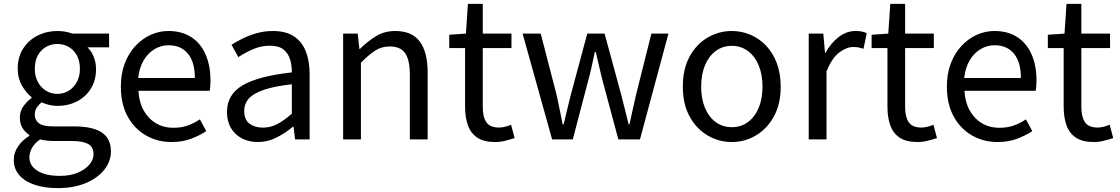

<svg xmlns="http://www.w3.org/2000/svg" viewBox="-20 -716 5751 986"><path d="M275.4 250Q209.2 250 158.3 233Q107.5 216.1 79.1 183.7Q50.8 151.3 50.8 104.5Q50.8 69.5 71.7 37.4Q92.6 5.2 130.8 -18.4V-22.8Q110 -36 95.9 -58Q81.9 -80 81.9 -112.3Q81.9 -146 101.4 -172Q120.9 -198.1 142.2 -212.8V-216.8Q114.9 -238.4 92.9 -276.3Q70.9 -314.2 70.9 -363Q70.9 -422.8 98.8 -466.4Q126.7 -509.9 173.3 -533.4Q219.9 -556.8 274.1 -556.8Q297.9 -556.8 317.6 -553Q337.2 -549.2 351.3 -543.4H540.2V-472.9H429.4Q448.8 -454.2 461 -425.1Q473.1 -395.9 473.1 -360.6Q473.1 -303.2 446.5 -260.7Q420 -218.2 374.9 -195.1Q329.8 -172.1 274.1 -172.1Q255.3 -172.1 233.7 -177Q212.1 -182 193.7 -190.6Q179.2 -178.6 168.9 -163.5Q158.6 -148.5 158.6 -126.2Q158.6 -100.5 178.9 -83.7Q199.1 -66.9 254.2 -66.9H360.7Q454.7 -66.9 502.2 -36Q549.6 -5.2 549.6 62.1Q549.6 112.3 515.9 155.2Q482.2 198.2 420.7 224.1Q359.1 250 275.4 250ZM274.1 -233.9Q306.1 -233.9 332.4 -249.7Q358.6 -265.5 374.5 -294.7Q390.4 -323.8 390.4 -363Q390.4 -403 374.8 -431.4Q359.2 -459.9 333 -475Q306.7 -490.2 274.1 -490.2Q242.6 -490.2 216.3 -475Q190 -459.9 174.4 -431.7Q158.8 -403.6 158.8 -363Q158.8 -323.8 174.7 -294.7Q190.6 -265.5 216.9 -249.7Q243.2 -233.9 274.1 -233.9ZM287.5 187.2Q340.4 187.2 378.9 171Q417.3 154.9 438.8 129.6Q460.3 104.3 460.3 76.6Q460.3 37.8 432.1 23Q403.9 8.1 350.5 8.1H256.2Q241.1 8.1 222.8 6.3Q204.5 4.5 185.6 -0.1Q156.7 20.5 143.8 44.5Q130.9 68.6 130.9 91.8Q130.9 135.2 172.5 161.2Q214 187.2 287.5 187.2Z M860.7 13.4Q788.5 13.4 729.4 -20.6Q670.3 -54.6 635.4 -118.2Q600.6 -181.9 600.6 -271Q600.6 -337.5 620.6 -390.1Q640.7 -442.7 675.5 -480.1Q710.4 -517.6 754 -537.2Q797.6 -556.8 844.4 -556.8Q913.6 -556.8 961.8 -525.7Q1010 -494.5 1035.4 -437.1Q1060.9 -379.7 1060.9 -301.7Q1060.9 -287.4 1059.9 -274.1Q1059 -260.7 1056.6 -249.7H690.9Q694 -192.4 717.3 -149.8Q740.7 -107.2 780.1 -83.5Q819.4 -59.8 871.3 -59.8Q910.8 -59.8 943.5 -71.2Q976.1 -82.7 1006.5 -103.1L1039.3 -42.5Q1003.8 -19.4 960 -3Q916.2 13.4 860.7 13.4ZM689.7 -315.5H980.7Q980.7 -397.1 945.2 -440.3Q909.8 -483.6 845.5 -483.6Q807.5 -483.6 774.1 -463.9Q740.7 -444.3 718.2 -406.9Q695.7 -369.6 689.7 -315.5Z M1304.2 13.4Q1258.9 13.4 1223.1 -4.9Q1187.2 -23.2 1166.4 -57.9Q1145.6 -92.5 1145.6 -141.3Q1145.6 -230.1 1225.5 -277.5Q1305.3 -325 1478.7 -344.2Q1479.1 -379.4 1469.8 -410.5Q1460.5 -441.7 1436.2 -461.5Q1411.9 -481.3 1367 -481.3Q1319.6 -481.3 1278.1 -462.8Q1236.7 -444.3 1204 -422.7L1168.9 -486Q1194 -502.3 1226.8 -518.5Q1259.6 -534.7 1298.9 -545.7Q1338.1 -556.8 1381.5 -556.8Q1448.2 -556.8 1489.8 -529.1Q1531.3 -501.4 1550.7 -451.5Q1570.1 -401.6 1570.1 -334V0H1495.2L1487.5 -64.9H1483.7Q1445.6 -32.7 1400.3 -9.7Q1354.9 13.4 1304.2 13.4ZM1329.8 -60.6Q1369 -60.6 1404.3 -79Q1439.5 -97.4 1478.7 -132.4V-283.2Q1387.7 -273.1 1333.8 -254.3Q1280 -235.5 1257 -209.1Q1234.1 -182.6 1234.1 -147.4Q1234.1 -100.4 1261.9 -80.5Q1289.6 -60.6 1329.8 -60.6Z M1742.1 0V-543.4H1817L1825.7 -464.5H1828.1Q1866.8 -503.1 1910.3 -529.9Q1953.9 -556.8 2010.1 -556.8Q2095.8 -556.8 2136 -502.4Q2176.1 -448 2176.1 -344.1V0H2084.7V-332.4Q2084.7 -408.5 2060.5 -442.9Q2036.3 -477.4 1981.5 -477.4Q1939.9 -477.4 1907 -456.4Q1874.2 -435.5 1833.5 -394V0Z M2522.5 13.4Q2464.9 13.4 2431 -9.3Q2397.2 -32 2382.8 -72.8Q2368.4 -113.5 2368.4 -167.7V-469H2287.1V-537.6L2372.7 -543.4L2383 -696.2H2459.2V-543.4H2606.6V-469H2459.2V-165.4Q2459.2 -116 2477.6 -88.5Q2495.9 -61 2543.4 -61Q2558 -61 2575.1 -65.4Q2592.1 -69.8 2604.5 -75.6L2622.8 -7Q2600.2 0.6 2574.2 7Q2548.2 13.4 2522.5 13.4Z M2815.4 0 2663.8 -543.4H2756.8L2838.3 -229Q2846.5 -189.7 2854.3 -152.8Q2862 -116 2869.6 -77.5H2874.6Q2883.9 -116 2892.6 -153Q2901.3 -190 2911.3 -229L2995.9 -543.4H3084.9L3170.3 -229Q3180.3 -189.7 3189.5 -152.8Q3198.7 -116 3208.3 -77.5H3212.7Q3220.9 -116 3229.2 -152.8Q3237.4 -189.7 3246.3 -229L3325.1 -543.4H3412.7L3266.5 0H3155.5L3077 -292.6Q3066.5 -331.4 3058 -369.8Q3049.5 -408.1 3039.6 -449.3H3034.6Q3025.8 -408.1 3017.4 -369.2Q3008.9 -330.2 2997.9 -291.4L2921.4 0Z M3738.1 13.4Q3671.6 13.4 3614 -20.3Q3556.4 -54 3521.5 -117.6Q3486.6 -181.2 3486.6 -271Q3486.6 -361.9 3521.5 -425.7Q3556.4 -489.4 3614 -523.1Q3671.6 -556.8 3738.1 -556.8Q3787.9 -556.8 3833.3 -537.7Q3878.7 -518.6 3913.8 -481.9Q3948.8 -445.3 3969 -392.1Q3989.3 -338.9 3989.3 -271Q3989.3 -181.2 3954.1 -117.6Q3918.8 -54 3861.7 -20.3Q3804.7 13.4 3738.1 13.4ZM3738.1 -62.9Q3785.2 -62.9 3820.7 -88.9Q3856.2 -114.9 3876 -161.8Q3895.7 -208.7 3895.7 -271Q3895.7 -333.8 3876 -380.8Q3856.2 -427.8 3820.7 -454.2Q3785.2 -480.5 3738.1 -480.5Q3691.1 -480.5 3655.6 -454.2Q3620.1 -427.8 3600.4 -380.8Q3580.8 -333.8 3580.8 -271Q3580.8 -208.7 3600.4 -161.8Q3620.1 -114.9 3655.6 -88.9Q3691.1 -62.9 3738.1 -62.9Z M4133.1 0V-543.4H4208L4216.7 -444.4H4219.1Q4247.4 -495.9 4287.6 -526.3Q4327.7 -556.8 4373.2 -556.8Q4391.9 -556.8 4405.2 -554.2Q4418.6 -551.6 4431.2 -545.4L4414.4 -465.6Q4400.2 -470.2 4389.3 -472.4Q4378.3 -474.6 4361.2 -474.6Q4327.7 -474.6 4289.9 -446.4Q4252 -418.2 4224.5 -348.8V0Z M4691.5 13.4Q4633.9 13.4 4600 -9.3Q4566.2 -32 4551.8 -72.8Q4537.4 -113.5 4537.4 -167.7V-469H4456.1V-537.6L4541.7 -543.4L4552 -696.2H4628.2V-543.4H4775.6V-469H4628.2V-165.4Q4628.2 -116 4646.6 -88.5Q4664.9 -61 4712.4 -61Q4727 -61 4744.1 -65.4Q4761.1 -69.8 4773.5 -75.6L4791.8 -7Q4769.2 0.6 4743.2 7Q4717.2 13.4 4691.5 13.4Z M5102.7 13.4Q5030.5 13.4 4971.4 -20.6Q4912.3 -54.6 4877.4 -118.2Q4842.6 -181.9 4842.6 -271Q4842.6 -337.5 4862.6 -390.1Q4882.7 -442.7 4917.5 -480.1Q4952.4 -517.6 4996 -537.2Q5039.6 -556.8 5086.4 -556.8Q5155.6 -556.8 5203.8 -525.7Q5252 -494.5 5277.4 -437.1Q5302.9 -379.7 5302.9 -301.7Q5302.9 -287.4 5301.9 -274.1Q5301 -260.7 5298.6 -249.7H4932.9Q4936 -192.4 4959.3 -149.8Q4982.7 -107.2 5022.1 -83.5Q5061.4 -59.8 5113.3 -59.8Q5152.8 -59.8 5185.5 -71.2Q5218.1 -82.7 5248.5 -103.1L5281.3 -42.5Q5245.8 -19.4 5202 -3Q5158.2 13.4 5102.7 13.4ZM4931.7 -315.5H5222.7Q5222.7 -397.1 5187.2 -440.3Q5151.8 -483.6 5087.5 -483.6Q5049.5 -483.6 5016.1 -463.9Q4982.7 -444.3 4960.2 -406.9Q4937.7 -369.6 4931.7 -315.5Z M5596.5 13.4Q5538.9 13.4 5505 -9.3Q5471.2 -32 5456.8 -72.8Q5442.4 -113.5 5442.4 -167.7V-469H5361.1V-537.6L5446.7 -543.4L5457 -696.2H5533.2V-543.4H5680.6V-469H5533.2V-165.4Q5533.2 -116 5551.6 -88.5Q5569.9 -61 5617.4 -61Q5632 -61 5649.1 -65.4Q5666.1 -69.8 5678.5 -75.6L5696.8 -7Q5674.2 0.6 5648.2 7Q5622.2 13.4 5596.5 13.4Z"/></svg>

Font: Noto Sans JP
Style: Regular
Weight: 100
Designer: Ryoko NISHIZUKA 西塚涼子 (kana, bopomofo & ideographs); Paul D. Hunt (Latin, Greek & Cyrillic); Sandoll Communications 산돌커뮤니
Foundry: Adobe
Version: Version 2.004;hotconv 1.0.118;makeotfexe 2.5.65603